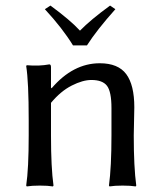

<svg xmlns="http://www.w3.org/2000/svg" viewBox="-20 -666 579 689"><path d="M242 -503Q204 -565 141 -633L161 -646Q232 -594 267 -556Q305 -595 375 -646L394 -633Q327 -558 292 -503ZM460 -180Q460 -66 469 0L467 3Q449 0 420 0Q391 0 373 3L371 0Q380 -67 380 -180V-278Q380 -337 364 -358Q348 -379 308 -379Q277 -379 237.5 -359Q198 -339 163 -297V-180Q163 -64 172 0L170 3Q152 0 123 0Q94 0 76 3L74 0Q83 -61 83 -180V-235Q83 -373 74 -429L76 -432Q120 -428 157 -435Q163 -435 163 -425V-352L165 -349Q242 -439 338 -439Q404 -439 433 -400Q462 -361 462 -281Q462 -265 461 -230.5Q460 -196 460 -180Z"/></svg>

Font: Libertinus Sans
Style: Regular
Weight: 400
Designer: Philipp H. Poll
Foundry: Khaled Hosny
Version: Version 6.1